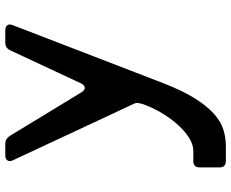

<svg xmlns="http://www.w3.org/2000/svg" viewBox="-94 -493 874 726"><g transform="rotate(-90 343.0 -130.0)"><path d="M392 49Q363 124 333.5 170.5Q304 217 274.5 243Q245 269 214.5 278Q184 287 154 287H97Q73 287 73 263V188Q73 164 97 164H135Q161 164 188 146Q215 128 239 100Q263 72 282.5 38Q302 4 313 -29Q315 -36 316.5 -44.5Q318 -53 313 -62L100 -518Q94 -531 99.5 -539Q105 -547 119 -547H163Q181 -547 192 -530L357 -259Q365 -246 374.5 -246.5Q384 -247 391 -261L516 -529Q525 -547 544 -547H591Q605 -547 610.5 -539.5Q616 -532 611 -519Z"/></g></svg>

Font: OpenDyslexic 3
Style: Regular
Weight: 400
Designer: Abelardo Gonzalez
Version: Version 1.000;PS 001.001;hotconv 1.0.56